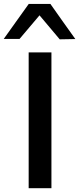

<svg xmlns="http://www.w3.org/2000/svg" viewBox="-64 -988 416 1008"><path d="M86.5 0V-713H206V0ZM249.5 -781.5Q223 -813 196.8 -844.2Q170.5 -875.5 143.5 -907.5Q91.5 -845.5 38.5 -783.5H-44.5Q-12 -829 20.8 -875Q53.5 -921 87 -967.5H200.5Q233 -921 266 -874.8Q299 -828.5 331.5 -783Z"/></svg>

Font: Commissioner Medium
Style: Regular
Weight: 500
Designer: Kostas Bartsokas
Foundry: Kostas Bartsokas
Version: Version 1.000; ttfautohint (v1.8.3)